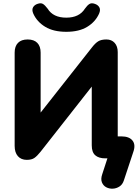

<svg xmlns="http://www.w3.org/2000/svg" viewBox="-20 -951 827 1153"><path d="M378 -760Q301 -760 251.5 -790Q202 -820 180 -869Q170 -892 178.5 -907Q187 -922 206 -928Q226 -935 238.5 -927Q251 -919 266 -899Q299 -845 378 -845Q456 -845 490 -899Q504 -919 517 -927Q530 -935 549 -928Q568 -922 576.5 -907Q585 -892 575 -869Q553 -820 504 -790Q455 -760 378 -760ZM724 132Q716 157 697.5 169Q679 181 657.5 182Q636 183 618 173.5Q600 164 592 144Q584 124 594 95L625 0H613Q573 0 552 -18.5Q531 -37 531 -78V-431L223 -39Q203 -14 186.5 -2.5Q170 9 141 9Q107 9 87.5 -13Q68 -35 68 -75V-635Q68 -673 88 -693.5Q108 -714 146 -714Q184 -714 204 -693.5Q224 -673 224 -635V-275L532 -666Q552 -692 570 -703Q588 -714 619 -714Q650 -714 668.5 -693.5Q687 -673 687 -638V-132H709Q756 -132 776 -106.5Q796 -81 780 -37Z"/></svg>

Font: Chiron GoRound TC EB
Style: Regular
Weight: 700
Designer: Ryoko NISHIZUKA 西塚涼子 (kana, bopomofo & ideographs); Paul D. Hunt (Latin, Greek & Cyrillic); Sandoll Communications 산돌커뮤니
Foundry: Adobe
Version: Version 1.000;hotconv 1.1.1;makeotfexe 2.6.0